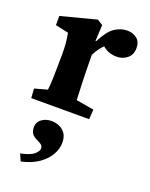

<svg xmlns="http://www.w3.org/2000/svg" viewBox="-136 -508 674 864"><g transform="rotate(20 200.5 -75.5)"><path d="M19.5 0 16.6 -44.9 77.1 -61.5Q78.1 -65.4 79.1 -79.6Q80.1 -93.8 81.1 -114.7Q82 -135.7 82 -159.2L83 -232.4Q83 -261.7 81.1 -284.7Q79.1 -307.6 74.2 -333L11.7 -346.7V-390.6L180.7 -434.6L207 -418L203.1 -340.8L206.1 -339.8Q233.4 -394.5 262.2 -414.1Q291 -433.6 322.3 -433.6Q348.6 -433.6 368.2 -418.9Q387.7 -404.3 387.7 -373Q387.7 -341.8 366.7 -324.2Q345.7 -306.6 316.4 -306.6Q293 -306.6 274.4 -314.5Q255.9 -322.3 234.4 -343.8L261.7 -341.8Q246.1 -331.1 232.9 -314.5Q219.7 -297.9 209 -276.4L210 -199.2Q210.9 -163.1 211.9 -134.3Q212.9 -105.5 213.9 -86.4Q214.8 -67.4 214.8 -61.5L299.8 -46.9L296.9 0ZM72.3 284.2 57.6 251Q104.5 241.2 121.6 226.1Q138.7 210.9 138.7 197.3Q138.7 185.5 128.9 179.2Q119.1 172.9 106.4 167Q93.8 161.1 84.5 150.4Q75.2 139.6 75.2 117.2Q75.2 94.7 94.2 80.1Q113.3 65.4 141.6 65.4Q161.1 65.4 179.2 73.2Q197.3 81.1 208.5 97.7Q219.7 114.3 219.7 141.6Q219.7 169.9 203.6 198.7Q187.5 227.5 154.8 250.5Q122.1 273.4 72.3 284.2Z"/></g></svg>

Font: Crimson Pro ExtraLight
Style: Bold
Weight: 700
Version: Version 1.002